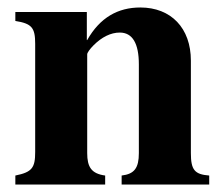

<svg xmlns="http://www.w3.org/2000/svg" viewBox="-20 -493 596 513"><path d="M539 0V-24C500 -27 490 -39 490 -84V-331C490 -418 437 -473 355 -473C295 -473 247 -446 213 -386H212V-461H21V-437C65 -430 74 -419 74 -376V-87C74 -45 66 -33 21 -24V0H261V-24C224 -29 213 -47 213 -84V-348C213 -352 220 -362 230 -372C252 -394 276 -406 300 -406C334 -406 351 -377 351 -321V-84C351 -44 339 -28 305 -24V0Z"/></svg>

Font: STIXGeneral
Style: Bold
Weight: 700
Designer: MicroPress Inc., with final additions and corrections provided by Coen Hoffman, Elsevier (retired)
Version: Version 1.1.0